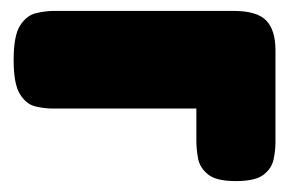

<svg xmlns="http://www.w3.org/2000/svg" viewBox="-20 -439 529 352"><path d="M412 -107Q376 -107 361 -119.5Q346 -132 343 -149Q340 -166 340 -181V-240H76Q61 -240 44.5 -244Q28 -248 16.5 -266.5Q5 -285 5 -329Q5 -374 17 -392.5Q29 -411 46.5 -415Q64 -419 79 -419H408Q451 -419 468 -401.5Q485 -384 485 -347V-178Q485 -163 481.5 -146.5Q478 -130 463 -118.5Q448 -107 412 -107Z"/></svg>

Font: Fredoka
Style: Bold
Weight: 700
Designer: Ben Nathan
Foundry: Milena B. Brandão, Ben Nathan
Version: Version 2.001